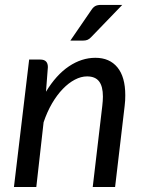

<svg xmlns="http://www.w3.org/2000/svg" viewBox="-20 -744 566 764"><path d="M35.5 0 96 -507H140.5Q170.5 -507 170.5 -477L163 -379Q203.5 -446 254.2 -480Q305 -514 359.5 -514Q416 -514 447.2 -476Q478.5 -438 478.5 -365Q478.5 -355 478 -344.5Q477.5 -334 476 -322.5L438 0H349L387 -322.5Q388 -332.5 388.8 -341.8Q389.5 -351 389.5 -359.5Q389.5 -400.5 374.2 -420.2Q359 -440 326.5 -440Q302.5 -440 277.8 -427Q253 -414 230 -390.2Q207 -366.5 187.2 -332.8Q167.5 -299 153.5 -257.5L124.5 0ZM466.5 -724.5 342.5 -596Q335.5 -588.5 328.2 -585.5Q321 -582.5 311 -582.5H260L343 -703.5Q350 -714.5 358.5 -719.5Q367 -724.5 382.5 -724.5Z"/></svg>

Font: Lato TR
Style: Italic
Weight: 400
Italic angle: -12°
Designer: Lukasz Dziedzic
Foundry: tyPoland Lukasz Dziedzic
Version: Version 1.104 2013